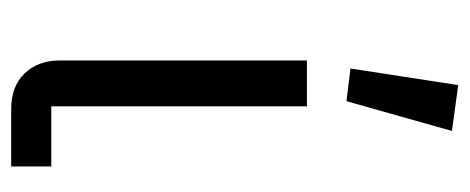

<svg xmlns="http://www.w3.org/2000/svg" viewBox="-262 -558 820 335"><g transform="rotate(90 147.5 -390.0)"><path d="M208 -769 156 -585 99 -592 128 -780ZM270 -70V0H170Q130 0 107.5 -23.5Q85 -47 85 -85V-516H165V-70Z"/></g></svg>

Font: Aneliza
Style: Regular
Weight: 400
Designer: Mike Abbink, Paul van der Laan, Pieter van Rosmalen
Foundry: Bold Monday
Version: Version 3.0